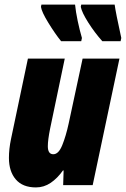

<svg xmlns="http://www.w3.org/2000/svg" viewBox="-20 -809 550 839"><path d="M137 10Q172 10 201.5 -10Q231 -30 255 -64H258L256 0H385L502 -553H341L280 -269Q268 -214 252 -174.5Q236 -135 213 -135Q189 -135 189 -170Q189 -197 199 -247L263 -553H102L28 -201Q19 -158 19 -119Q19 -60 49 -25Q79 10 137 10ZM247 -629H335L338 -643Q328 -677 319.5 -717.5Q311 -758 308 -789H161L159 -779Q162 -757 191.5 -709Q221 -661 247 -629ZM427 -629H507L510 -643Q485 -757 481 -789H335L333 -779Q338 -754 366 -710Q394 -666 427 -629Z"/></svg>

Font: Noto Sans Display Condensed Black
Style: Italic
Weight: 900
Width: 3
Italic angle: -192°
Designer: Monotype Design Team
Foundry: Monotype Imaging Inc.
Version: Version 1.900